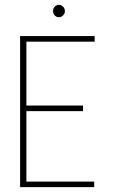

<svg xmlns="http://www.w3.org/2000/svg" viewBox="-20 -773 478 793"><path d="M63 0V-624H371V-601H89V-337H323V-314H89V-23H369V0ZM223 -702Q213 -702 206 -709.5Q199 -717 199 -727Q199 -738 206 -745.5Q213 -753 223 -753Q233 -753 240.5 -745.5Q248 -738 248 -727Q248 -717 240.5 -709.5Q233 -702 223 -702Z"/></svg>

Font: Inconsolata SemiCondensed ExtraLight
Style: Regular
Weight: 200
Width: 4
Monospace: yes
Designer: Raph Levien, Cyreal, Brenton Simpson
Foundry: Raph Levien, Cyreal, Google
Version: Version 3.100; ttfautohint (v1.8.4.7-5d5b)